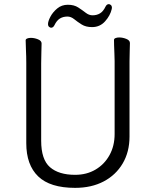

<svg xmlns="http://www.w3.org/2000/svg" viewBox="-20 -890 750 928"><path d="M520 -846Q513 -815 488 -787Q463 -759 425 -759Q395 -759 375 -771.5Q355 -784 339 -797Q323 -810 306 -810Q285 -810 269.5 -800.5Q254 -791 243 -768Q237 -756 227 -756Q222 -756 217 -760.5Q212 -765 212 -773Q212 -787 223.5 -809Q235 -831 256.5 -849Q278 -867 308 -867Q338 -867 358 -854Q378 -841 394 -828.5Q410 -816 427 -816Q448 -816 463.5 -825.5Q479 -835 490 -858Q496 -870 506 -870Q511 -870 516 -865.5Q521 -861 521 -853Q521 -849 520 -846ZM534 -595Q534 -609 533 -630Q532 -651 531.5 -670Q531 -689 531 -697Q531 -703 538.5 -706Q546 -709 556 -709Q573 -709 590.5 -702Q608 -695 608 -682Q608 -670 607 -645Q606 -620 606 -594V-230Q606 -156 573 -100Q540 -44 481 -13Q422 18 343 18Q222 18 164.5 -37.5Q107 -93 107 -198V-586Q107 -617 105.5 -647.5Q104 -678 104 -695Q104 -701 111.5 -704Q119 -707 129 -707Q146 -707 163.5 -700Q181 -693 181 -680Q181 -668 180 -639Q179 -610 179 -584V-210Q179 -119 221.5 -82Q264 -45 343 -45Q399 -45 442 -70.5Q485 -96 509.5 -140.5Q534 -185 534 -242Z"/></svg>

Font: Moon Stars Kai HW
Style: Regular
Weight: 400
Designer: GuiWonder
Version: Version 1.101